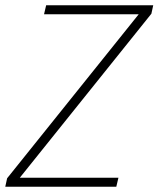

<svg xmlns="http://www.w3.org/2000/svg" viewBox="-32 -708 601 728"><path d="M-12 0 -5 -32 494 -654H135L143 -688H549L542 -656L43 -34H417L409 0Z"/></svg>

Font: Saira Semi Condensed Thin
Style: Italic
Weight: 100
Width: 4
Italic angle: -12°
Designer: Hector Gatti with collaboration of the Omnibus-Type team
Foundry: Omnibus-Type
Version: Version 1.001; ttfautohint (v1.8)